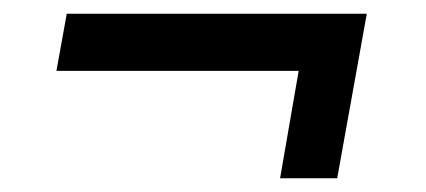

<svg xmlns="http://www.w3.org/2000/svg" viewBox="-20 -468 619 279"><path d="M387 -209 414 -365H62L77 -448H513L470 -209Z"/></svg>

Font: Archivo SemiCondensed Medium
Style: Italic
Weight: 500
Width: 4
Italic angle: -10°
Designer: Hector Gatti
Foundry: Omnibus-Type
Version: Version 2.001